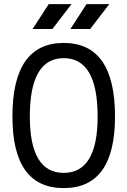

<svg xmlns="http://www.w3.org/2000/svg" viewBox="-20 -914 626 943"><path d="M293 9.8Q41 9.8 41 -341.8Q41 -703.1 293 -703.1Q544.9 -703.1 544.9 -341.8Q544.9 9.8 293 9.8ZM293 -64.9Q459.5 -64.9 459.5 -341.8Q459.5 -628.4 293 -628.4Q126.5 -628.4 126.5 -341.8Q126.5 -64.9 293 -64.9ZM140.1 -771.5 219.2 -893.6H331.1L237.3 -771.5ZM325.7 -771.5 404.8 -893.6H516.6L422.9 -771.5Z"/></svg>

Font: Cascadia Mono SemiLight
Style: Regular
Weight: 350
Monospace: yes
Designer: Aaron Bell
Foundry: Saja Typeworks
Version: Version 2404.023; ttfautohint (v1.8.4)